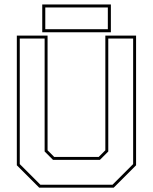

<svg xmlns="http://www.w3.org/2000/svg" viewBox="-20 -864 704 884"><path d="M160.5 0 57.5 -103V-700H199V-172L229.5 -141.5H434.5L465 -172V-700H606.5V-103L503.5 0ZM166 -13.5H498L593 -108.5V-686.5H478.5V-166.5L440 -128H224L185.5 -166.5V-686.5H71V-108.5ZM174.5 -715.5V-843.5H490.5V-715.5ZM188.5 -729.5H476.5V-829.5H188.5Z"/></svg>

Font: Tourney Thin
Style: Regular
Weight: 100
Designer: Tyler Finck
Foundry: Etcetera Type Co
Version: Version 1.015